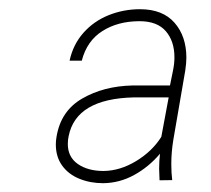

<svg xmlns="http://www.w3.org/2000/svg" viewBox="-20 -741 465 423"><path d="M331.5 -343.8Q330.6 -360.4 330.6 -369.1Q330.6 -387.2 332.5 -402.3Q307.6 -373 275.6 -355.5Q243.7 -337.9 207.5 -337.4Q178.7 -337.4 154.8 -347.2Q130.9 -356.9 116.9 -376.2Q103 -395.5 103 -422.9Q103 -430.7 104.5 -439.5Q113.8 -496.6 161.1 -523.9Q208.5 -551.3 272 -552.7H354.5L361.3 -586.4Q364.3 -601.1 364.3 -614.7Q364.3 -650.4 345.2 -672.4Q326.2 -694.3 287.6 -694.3Q239.7 -694.3 205.6 -672.6Q171.4 -650.9 160.2 -607.4H133.3Q141.1 -643.1 163.8 -668.7Q186.5 -694.3 219.2 -707.5Q252 -720.7 288.6 -720.7Q338.4 -720.7 364.5 -690.9Q390.6 -661.1 390.6 -613.8Q390.6 -602.1 388.2 -585.9L361.8 -432.6Q357.4 -405.8 357.4 -379.4Q357.4 -359.9 359.4 -344.2ZM335.4 -439.5 351.6 -526.4H274.4Q147.9 -523.4 131.3 -441.4Q129.4 -433.1 129.4 -423.8Q129.4 -395 151.6 -379.6Q173.8 -364.3 208 -364.3Q244.6 -364.7 280 -386.2Q315.4 -407.7 335.4 -439.5Z"/></svg>

Font: Mardoto Thin
Style: Italic
Weight: 250
Italic angle: -12°
Designer: Christian Robertson, Vahan Hovhannisyan
Foundry: Google
Version: Version 1.000